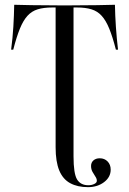

<svg xmlns="http://www.w3.org/2000/svg" viewBox="-20 -591 541 804"><path d="M199.2 -559.7Q162.9 -559.7 137.9 -552Q112.9 -544.4 95.2 -525Q77.4 -505.6 63.3 -471Q49.2 -436.3 35.5 -383.1H26.6Q33.1 -432.3 35.9 -479Q38.7 -525.8 39.5 -571Q70.2 -570.2 114.5 -569.4Q158.9 -568.5 224.2 -568.5H276.6Q341.9 -568.5 386.3 -569.4Q430.6 -570.2 461.3 -571Q462.1 -525.8 465.3 -479Q468.5 -432.3 474.2 -383.1H465.3Q451.6 -436.3 437.5 -471Q423.4 -505.6 405.6 -525Q387.9 -544.4 362.9 -552Q337.9 -559.7 301.6 -559.7ZM212.9 -201.6V-562.9H287.9V-201.6ZM348.4 192.7Q304.8 192.7 274.2 176.2Q243.5 159.7 228.2 123Q212.9 86.3 212.9 25.8V-201.6H287.9V63.7Q287.9 136.3 302.8 160.5Q317.7 184.7 350 184.7Q363.7 184.7 374.6 179.4Q385.5 174.2 385.5 166.1Q385.5 157.3 379.4 148.4Q373.4 139.5 367.3 128.6Q361.3 117.7 361.3 104Q361.3 89.5 371.4 80.6Q381.5 71.8 397.6 71.8Q417.7 71.8 430.6 85.1Q443.5 98.4 443.5 119.4Q443.5 150.8 415.7 171.8Q387.9 192.7 348.4 192.7Z"/></svg>

Font: Playfair 144pt SemiCondensed Light
Style: Regular
Weight: 300
Width: 4
Designer: Claus Eggers Sørensen
Foundry: Claus Eggers Sørensen
Version: Version 2.203